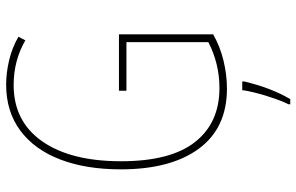

<svg xmlns="http://www.w3.org/2000/svg" viewBox="-194 -572 987 640"><g transform="rotate(-90 300.0 -252.5)"><path d="M55 -344Q55 -460 88 -546Q121 -632 184.5 -679Q248 -726 337 -726Q377 -726 419 -716Q461 -706 497 -685L485 -662Q418 -701 336 -701Q215 -701 148.5 -606Q82 -511 82 -343Q82 -178 146 -96.5Q210 -15 326 -15Q407 -15 479 -52V-325H317V-350H505V-36Q465 -13 417.5 -1.5Q370 10 324 10Q193 10 124 -83.5Q55 -177 55 -344ZM272 215Q284 192 299.5 142.5Q315 93 319 61H348V67Q327 157 289 221H272Z"/></g></svg>

Font: Noto Sans Mono UI Thin
Style: Regular
Weight: 250
Monospace: yes
Designer: Monotype Design team
Foundry: Monotype Imaging Inc.
Version: Version 1.000